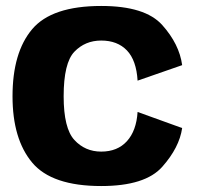

<svg xmlns="http://www.w3.org/2000/svg" viewBox="-20 -618 672 644"><path d="M319.5 6Q467 6 524.2 -58.5Q581.5 -123 591 -188.5L441.5 -242.5Q437.5 -179.5 405.8 -144.5Q374 -109.5 319.5 -109.5Q265.5 -109.5 229.5 -148.5Q193.5 -187.5 193.5 -295Q193.5 -407 229.5 -444.5Q265.5 -482 319.5 -482Q374 -482 405.8 -448.8Q437.5 -415.5 441.5 -347.5L591 -399.5Q581.5 -470 524.2 -534Q467 -598 319.5 -598Q153.5 -598 87.8 -520Q22 -442 22 -295Q22 -151.5 87.8 -72.8Q153.5 6 319.5 6Z"/></svg>

Font: Anybody UltraCondensed Thin
Style: Bold
Weight: 700
Version: Version 1.111